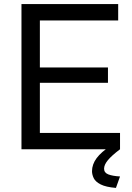

<svg xmlns="http://www.w3.org/2000/svg" viewBox="-20 -730 645 939"><path d="M567 -80V0H85V-710H558V-630H175V-400H508V-325H175V-80ZM430 107Q430 74 452.5 43.5Q475 13 523 -18H547L567 0Q526 31 507.5 53.5Q489 76 489 95Q489 115 510 123Q531 131 567 133L547 189Q498 185 472.5 172Q447 159 438.5 141.5Q430 124 430 107Z"/></svg>

Font: Raleway Medium
Style: Regular
Weight: 500
Designer: Matt McInerney, Pablo Impallari, Rodrigo Fuenzalida
Foundry: Matt McInerney, Pablo Impallari, Rodrigo Fuenzalida
Version: Version 4.026